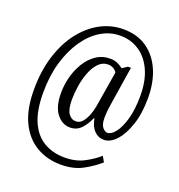

<svg xmlns="http://www.w3.org/2000/svg" viewBox="-150 -838 1028 1105"><g transform="rotate(20 364.0 -286.0)"><path d="M344 142Q261 142 194.5 103.5Q128 65 90 -13.5Q52 -92 52 -212Q52 -326 81 -418.5Q110 -511 161 -577Q212 -643 278 -678.5Q344 -714 419 -714Q504 -714 563.5 -672.5Q623 -631 654.5 -558Q686 -485 686 -390Q686 -296 662.5 -225.5Q639 -155 603 -116Q567 -77 528 -77Q494 -77 469.5 -101.5Q445 -126 436 -174H432Q416 -135 389 -106Q362 -77 320 -77Q273 -77 239 -120Q205 -163 205 -248Q205 -295 217.5 -344Q230 -393 255.5 -435Q281 -477 318.5 -503Q356 -529 407 -529Q430 -529 451 -519.5Q472 -510 484 -499L515 -520H534L496 -277Q492 -253 490.5 -232.5Q489 -212 489 -198Q489 -158 503.5 -140Q518 -122 534 -122Q557 -122 581.5 -153Q606 -184 623 -243.5Q640 -303 640 -386Q640 -477 611 -541Q582 -605 531 -639Q480 -673 414 -673Q352 -673 297 -640Q242 -607 199.5 -545.5Q157 -484 132.5 -400Q108 -316 108 -214Q108 -105 138 -37Q168 31 223 63.5Q278 96 351 96Q419 96 470 69Q521 42 555 11L574 45Q532 82 476.5 112Q421 142 344 142ZM340 -122Q364 -122 380.5 -141.5Q397 -161 408 -190Q419 -219 423 -245L459 -463Q453 -475 438.5 -484Q424 -493 405 -493Q371 -493 346.5 -467.5Q322 -442 306.5 -401.5Q291 -361 284 -316Q277 -271 277 -232Q277 -174 294.5 -148Q312 -122 340 -122Z"/></g></svg>

Font: Noto Serif ExtraCondensed
Style: Regular
Weight: 400
Width: 2
Designer: Monotype Design Team
Foundry: Monotype Imaging Inc.
Version: Version 2.015